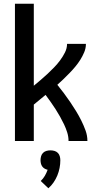

<svg xmlns="http://www.w3.org/2000/svg" viewBox="-20 -755 540 1028"><path d="M60 0V-735H161V-296Q180 -312 198.5 -327.5Q217 -343 235 -360Q253 -377 270 -394.5Q287 -412 301.5 -431.5Q316 -451 327.5 -473.5Q339 -496 339 -520H440Q440 -497 431 -475.5Q422 -454 410 -435Q398 -416 383.5 -398.5Q369 -381 353 -364.5Q337 -348 320.5 -332Q304 -316 287 -301Q305 -279 322.5 -255.5Q340 -232 356 -208.5Q372 -185 387 -160.5Q402 -136 415 -110Q428 -84 438 -56.5Q448 -29 448 0H347Q347 -23 340 -45.5Q333 -68 323 -89Q313 -110 301.5 -130.5Q290 -151 277.5 -170.5Q265 -190 251.5 -209Q238 -228 224 -247Q208 -234 192.5 -221Q177 -208 161 -195V0ZM239 253 198 214Q211 202 220 186.5Q229 171 235 154Q226 152 218.5 147.5Q211 143 206 136Q201 129 199 120Q197 111 197 103Q197 92 200 81.5Q203 71 210.5 63.5Q218 56 228.5 53Q239 50 250 50Q261 50 271.5 53Q282 56 289.5 63.5Q297 71 300 81.5Q303 92 303 103Q303 124 299 144.5Q295 165 287 184.5Q279 204 267 221.5Q255 239 239 253Z"/></svg>

Font: Iosevka Curly Semibold
Style: Regular
Weight: 600
Monospace: yes
Designer: Belleve Invis
Foundry: Belleve Invis
Version: Version 22.1.2; ttfautohint (v1.8.4)